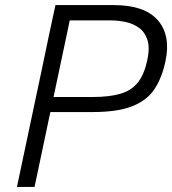

<svg xmlns="http://www.w3.org/2000/svg" viewBox="-20 -733 675 753"><path d="M46.5 0Q59 -59.5 70.8 -115Q82.5 -170.5 96.5 -236.5L146.5 -472.5Q160.5 -540.5 172.5 -597Q184.5 -653.5 197.5 -713H427Q547 -713 598.8 -653.8Q650.5 -594.5 629 -493Q615.5 -429 586.5 -384.5Q557.5 -340 499.8 -316.8Q442 -293.5 342.5 -293.5H177.5L165.5 -237Q151.5 -170.5 139.8 -115Q128 -59.5 115.5 0ZM414.5 -653H253.5Q244 -607.5 234.5 -562.5Q225 -517.5 214 -466L190 -352.5H341Q409.5 -352.5 453 -365.5Q496.5 -378.5 521.2 -410.2Q546 -442 558 -498.5Q568 -547 558 -577.2Q548 -607.5 525 -624Q502 -640.5 472.5 -646.8Q443 -653 414.5 -653Z"/></svg>

Font: Commissioner Light
Style: Italic
Weight: 300
Italic angle: -12°
Designer: Kostas Bartsokas
Foundry: Kostas Bartsokas
Version: Version 1.000; ttfautohint (v1.8.3)